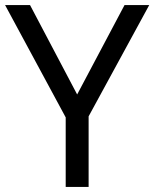

<svg xmlns="http://www.w3.org/2000/svg" viewBox="-20 -734 606 754"><path d="M283 -363 469 -714H566L328 -277V0H238V-273L0 -714H98Z"/></svg>

Font: Noto Sans Bassa Vah
Style: Regular
Weight: 400
Designer: Monotype Design Team
Foundry: Monotype Imaging Inc.
Version: Version 2.002